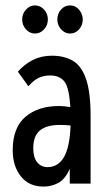

<svg xmlns="http://www.w3.org/2000/svg" viewBox="-20 -679 390 710"><path d="M141 11Q87 11 57 -27Q27 -65 27 -123Q27 -207 74 -247Q121 -287 199 -287Q216 -287 240 -283Q236 -354 218.5 -377Q201 -400 165 -400Q142 -400 123 -391Q104 -382 85 -360L46 -414Q71 -442 102 -457.5Q133 -473 172 -473Q217 -473 249 -454.5Q281 -436 298 -387.5Q315 -339 315 -250V0H238V-55Q221 -16 195.5 -2.5Q170 11 141 11ZM103 -131Q103 -97 117.5 -79Q132 -61 156 -61Q195 -61 216.5 -98Q238 -135 241 -215Q221 -217 201 -217Q152 -217 127.5 -196.5Q103 -176 103 -131ZM109 -555Q90 -555 76 -570.5Q62 -586 62 -607Q62 -628 76 -643.5Q90 -659 109 -659Q129 -659 143 -643.5Q157 -628 157 -607Q157 -586 143 -570.5Q129 -555 109 -555ZM239 -555Q220 -555 206 -570.5Q192 -586 192 -607Q192 -628 205.5 -643.5Q219 -659 239 -659Q259 -659 272.5 -643Q286 -627 286 -607Q286 -586 272.5 -570.5Q259 -555 239 -555Z"/></svg>

Font: Inconsolata ExtraCondensed SemiBold
Style: Regular
Weight: 600
Width: 2
Monospace: yes
Designer: Raph Levien, Cyreal, Brenton Simpson
Foundry: Raph Levien, Cyreal, Google
Version: Version 3.001; ttfautohint (v1.8.2.53-6de2)